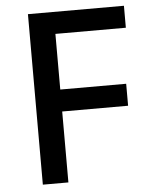

<svg xmlns="http://www.w3.org/2000/svg" viewBox="-52 -757 632 801"><g transform="rotate(-5 264.0 -357.0)"><path d="M202 0V-297H478V-389H202V-622H497V-714H95V0Z"/></g></svg>

Font: Noto Sans Bengali UI Medium
Style: Regular
Weight: 500
Designer: Jelle Bosma - Monotype Design Team
Foundry: Monotype Imaging Inc.
Version: Version 2.003